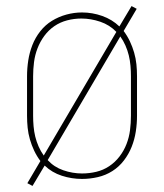

<svg xmlns="http://www.w3.org/2000/svg" viewBox="-20 -581 540 632"><path d="M87 31 70 22 113 -51Q101 -67 92.5 -85Q84 -103 78.5 -122Q73 -141 71 -160.5Q69 -180 69 -200V-330Q69 -356 73 -382Q77 -408 86.5 -432.5Q96 -457 112.5 -478Q129 -499 151 -512.5Q173 -526 198.5 -533Q224 -540 250 -540Q284 -540 316.5 -528.5Q349 -517 373 -494L413 -561L430 -552L387 -479Q399 -463 407.5 -445Q416 -427 421.5 -408Q427 -389 429 -369.5Q431 -350 431 -330V-200Q431 -174 427 -148Q423 -122 413.5 -98Q404 -74 388 -53Q372 -32 350 -18Q328 -4 302 2Q276 8 250 8Q216 8 183.5 -2.5Q151 -13 127 -36ZM124 -69 363 -476Q341 -499 310 -509.5Q279 -520 248 -520Q224 -520 201 -514Q178 -508 159 -495Q140 -482 126 -463Q112 -444 103.5 -422Q95 -400 92 -376.5Q89 -353 89 -330V-200Q89 -183 90.5 -165.5Q92 -148 96 -131.5Q100 -115 107 -99Q114 -83 124 -69ZM250 -10Q274 -10 297 -15.5Q320 -21 339.5 -34Q359 -47 373.5 -66Q388 -85 396.5 -107Q405 -129 408 -152.5Q411 -176 411 -200V-330Q411 -347 409.5 -364.5Q408 -382 404 -398.5Q400 -415 393 -431Q386 -447 376 -461L137 -54Q158 -31 188.5 -20.5Q219 -10 250 -10Z"/></svg>

Font: Iosevka Slab Thin
Style: Regular
Weight: 100
Monospace: yes
Designer: Belleve Invis
Foundry: Belleve Invis
Version: Version 11.1.0; ttfautohint (v1.8.3)